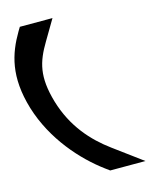

<svg xmlns="http://www.w3.org/2000/svg" viewBox="-254 -811 834 1068"><g transform="rotate(-15 162.5 -277.0)"><path d="M-47.5 -705 -33.6 -728H154.4L85.2 -611C25.1 -510 0.5 -430 45.6 -276C91.7 -122 183.6 -21 284.2 53L448.2 174H245.2L219.4 155C100.5 67 -35.4 -83 -94.7 -277C-153 -471 -112.6 -594 -47.5 -705Z"/></g></svg>

Font: Nordica Plus
Style: NordicaClassicRgOpObl
Weight: 500
Version: Version 1.01